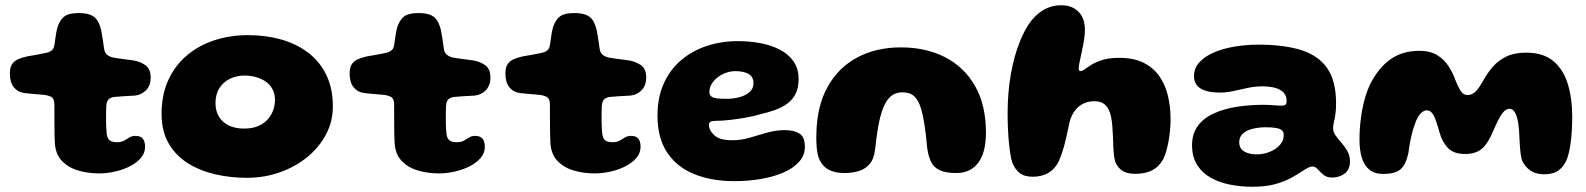

<svg xmlns="http://www.w3.org/2000/svg" viewBox="-20 -646 6022 729"><path d="M356.1 12.4Q313.5 12.4 275.6 1Q237.6 -10.4 213.6 -36.8Q189.5 -63.1 188.1 -107.8Q187.5 -119.6 187.2 -133.3Q187 -147 186.8 -161.6Q186.6 -176.2 186.6 -191.1Q186.5 -205.9 186.6 -220.6Q186.6 -235.4 186.5 -249Q186.4 -271.1 175 -277.7Q163.6 -284.2 145 -286Q134.9 -287 123.1 -287.9Q111.4 -288.8 99.1 -290Q86.8 -291.2 74 -292.5Q48 -295.8 32.8 -314.5Q17.5 -333.2 17.5 -367Q17.5 -390.6 26.4 -403.2Q35.4 -415.8 50.6 -421.9Q65.8 -428.1 83.5 -431.9Q105.5 -435.5 122.6 -438.8Q139.8 -442.1 153.5 -444.9Q167.6 -447.8 176.2 -454.4Q184.9 -461.1 187 -477.6Q188.8 -488.9 190.2 -500.4Q191.8 -512 193.7 -522.9Q195.6 -533.9 198.1 -542.4Q207.9 -571.5 224.9 -583.9Q241.9 -596.4 278 -596.4Q306.5 -596.4 323.3 -589.7Q340.1 -583 349.4 -568.8Q358.6 -554.5 364.2 -531Q366.5 -519.1 368 -510Q369.5 -500.9 370.6 -492.8Q371.8 -484.8 372.9 -477Q374.1 -469.2 375.4 -460.1Q377.5 -445 387.9 -437.1Q398.4 -429.2 413.5 -426.8Q426.4 -424.8 438.4 -423Q450.5 -421.2 462.1 -419.9Q473.8 -418.6 485 -416.8Q510.4 -413.2 531.2 -399.2Q552.1 -385.1 552.1 -351.5Q552.1 -322.2 535.1 -304Q518 -285.8 492.1 -283.1Q469.6 -281.6 448.6 -280.6Q427.5 -279.5 414.2 -278Q403.6 -276.9 394.6 -270.8Q385.5 -264.6 383.6 -245.6Q383.2 -235 382.9 -224Q382.5 -213 382.6 -202Q382.8 -191 382.8 -180.4Q382.9 -169.8 383.5 -159.9Q384.1 -150.1 384.9 -141.2Q386.5 -122.9 395 -114.4Q403.5 -106 425 -106Q440.6 -106 451.4 -112.1Q462.1 -118.2 471.8 -124.2Q481.4 -130.1 493.5 -130.1Q513.6 -130.1 522.2 -119.5Q530.8 -108.9 530.8 -88.4Q530.8 -64.8 514.8 -46.2Q498.9 -27.6 473.2 -14.6Q447.5 -1.5 416.8 5.4Q386.1 12.4 356.1 12.4Z M916.9 29.1Q854.5 29.1 796.6 15.7Q738.6 2.2 692.8 -26.6Q647 -55.5 620.2 -101.8Q593.5 -148 593.5 -214Q593.5 -286.5 619.1 -342.1Q644.6 -397.8 689.8 -435.8Q734.9 -473.9 794.5 -493.2Q854.1 -512.6 922.5 -512.6Q988.2 -512.6 1046.4 -496.4Q1104.6 -480.1 1149.1 -446.8Q1193.5 -413.4 1218.6 -362.3Q1243.8 -311.2 1243.8 -241.4Q1243.8 -185.4 1218.2 -136.4Q1192.6 -87.4 1147.6 -50.3Q1102.5 -13.2 1043.4 7.9Q984.4 29.1 916.9 29.1ZM906.6 -157.8Q937.8 -157.8 959.9 -167.2Q982.1 -176.6 996.2 -192.5Q1010.4 -208.4 1017.2 -227.5Q1024 -246.6 1024 -266.1Q1024 -291 1013.9 -308.7Q1003.9 -326.4 987.1 -337.5Q970.4 -348.6 949.8 -353.9Q929.2 -359.1 907.8 -359.1Q878.6 -359.1 853.6 -347.2Q828.6 -335.4 813.4 -312.1Q798.2 -288.8 798.2 -254.2Q798.2 -224.9 811.3 -203.1Q824.4 -181.4 848.8 -169.6Q873.1 -157.8 906.6 -157.8Z M1646.1 12.4Q1603.5 12.4 1565.6 1Q1527.6 -10.4 1503.6 -36.8Q1479.5 -63.1 1478.1 -107.8Q1477.5 -119.6 1477.2 -133.3Q1477 -147 1476.8 -161.6Q1476.6 -176.2 1476.6 -191.1Q1476.5 -205.9 1476.6 -220.6Q1476.6 -235.4 1476.5 -249Q1476.4 -271.1 1465 -277.7Q1453.6 -284.2 1435 -286Q1424.9 -287 1413.1 -287.9Q1401.4 -288.8 1389.1 -290Q1376.8 -291.2 1364 -292.5Q1338 -295.8 1322.8 -314.5Q1307.5 -333.2 1307.5 -367Q1307.5 -390.6 1316.4 -403.2Q1325.4 -415.8 1340.6 -421.9Q1355.8 -428.1 1373.5 -431.9Q1395.5 -435.5 1412.6 -438.8Q1429.8 -442.1 1443.5 -444.9Q1457.6 -447.8 1466.2 -454.4Q1474.9 -461.1 1477 -477.6Q1478.8 -488.9 1480.2 -500.4Q1481.8 -512 1483.7 -522.9Q1485.6 -533.9 1488.1 -542.4Q1497.9 -571.5 1514.9 -583.9Q1531.9 -596.4 1568 -596.4Q1596.5 -596.4 1613.3 -589.7Q1630.1 -583 1639.4 -568.8Q1648.6 -554.5 1654.2 -531Q1656.5 -519.1 1658 -510Q1659.5 -500.9 1660.6 -492.8Q1661.8 -484.8 1662.9 -477Q1664.1 -469.2 1665.4 -460.1Q1667.5 -445 1677.9 -437.1Q1688.4 -429.2 1703.5 -426.8Q1716.4 -424.8 1728.4 -423Q1740.5 -421.2 1752.1 -419.9Q1763.8 -418.6 1775 -416.8Q1800.4 -413.2 1821.2 -399.2Q1842.1 -385.1 1842.1 -351.5Q1842.1 -322.2 1825.1 -304Q1808 -285.8 1782.1 -283.1Q1759.6 -281.6 1738.6 -280.6Q1717.5 -279.5 1704.2 -278Q1693.6 -276.9 1684.6 -270.8Q1675.5 -264.6 1673.6 -245.6Q1673.2 -235 1672.9 -224Q1672.5 -213 1672.6 -202Q1672.8 -191 1672.8 -180.4Q1672.9 -169.8 1673.5 -159.9Q1674.1 -150.1 1674.9 -141.2Q1676.5 -122.9 1685 -114.4Q1693.5 -106 1715 -106Q1730.6 -106 1741.4 -112.1Q1752.1 -118.2 1761.8 -124.2Q1771.4 -130.1 1783.5 -130.1Q1803.6 -130.1 1812.2 -119.5Q1820.8 -108.9 1820.8 -88.4Q1820.8 -64.8 1804.8 -46.2Q1788.9 -27.6 1763.2 -14.6Q1737.5 -1.5 1706.8 5.4Q1676.1 12.4 1646.1 12.4Z M2237.6 12.4Q2195 12.4 2157.1 1Q2119.1 -10.4 2095.1 -36.8Q2071 -63.1 2069.6 -107.8Q2069 -119.6 2068.8 -133.3Q2068.5 -147 2068.3 -161.6Q2068.1 -176.2 2068.1 -191.1Q2068 -205.9 2068.1 -220.6Q2068.1 -235.4 2068 -249Q2067.9 -271.1 2056.5 -277.7Q2045.1 -284.2 2026.5 -286Q2016.4 -287 2004.6 -287.9Q1992.9 -288.8 1980.6 -290Q1968.2 -291.2 1955.5 -292.5Q1929.5 -295.8 1914.2 -314.5Q1899 -333.2 1899 -367Q1899 -390.6 1907.9 -403.2Q1916.9 -415.8 1932.1 -421.9Q1947.2 -428.1 1965 -431.9Q1987 -435.5 2004.1 -438.8Q2021.2 -442.1 2035 -444.9Q2049.1 -447.8 2057.8 -454.4Q2066.4 -461.1 2068.5 -477.6Q2070.2 -488.9 2071.8 -500.4Q2073.2 -512 2075.2 -522.9Q2077.1 -533.9 2079.6 -542.4Q2089.4 -571.5 2106.4 -583.9Q2123.4 -596.4 2159.5 -596.4Q2188 -596.4 2204.8 -589.7Q2221.6 -583 2230.9 -568.8Q2240.1 -554.5 2245.8 -531Q2248 -519.1 2249.5 -510Q2251 -500.9 2252.1 -492.8Q2253.2 -484.8 2254.4 -477Q2255.6 -469.2 2256.9 -460.1Q2259 -445 2269.4 -437.1Q2279.9 -429.2 2295 -426.8Q2307.9 -424.8 2319.9 -423Q2332 -421.2 2343.6 -419.9Q2355.2 -418.6 2366.5 -416.8Q2391.9 -413.2 2412.8 -399.2Q2433.6 -385.1 2433.6 -351.5Q2433.6 -322.2 2416.6 -304Q2399.5 -285.8 2373.6 -283.1Q2351.1 -281.6 2330.1 -280.6Q2309 -279.5 2295.8 -278Q2285.1 -276.9 2276.1 -270.8Q2267 -264.6 2265.1 -245.6Q2264.8 -235 2264.4 -224Q2264 -213 2264.1 -202Q2264.2 -191 2264.3 -180.4Q2264.4 -169.8 2265 -159.9Q2265.6 -150.1 2266.4 -141.2Q2268 -122.9 2276.5 -114.4Q2285 -106 2306.5 -106Q2322.1 -106 2332.9 -112.1Q2343.6 -118.2 2353.2 -124.2Q2362.9 -130.1 2375 -130.1Q2395.1 -130.1 2403.7 -119.5Q2412.2 -108.9 2412.2 -88.4Q2412.2 -64.8 2396.3 -46.2Q2380.4 -27.6 2354.7 -14.6Q2329 -1.5 2298.3 5.4Q2267.6 12.4 2237.6 12.4Z M2768.4 41.8Q2681.2 41.8 2615.4 14.9Q2549.5 -12 2512.9 -67.2Q2476.4 -122.4 2476.4 -206.8Q2476.4 -276.4 2500.3 -329.1Q2524.2 -381.9 2566.4 -417.7Q2608.6 -453.5 2664 -471.7Q2719.4 -489.9 2782.1 -489.9Q2824.8 -489.9 2865.7 -482.4Q2906.6 -475 2939.8 -458.1Q2973 -441.2 2992.6 -413.4Q3012.2 -385.6 3012.2 -345.2Q3012.2 -312.4 3000.8 -289.8Q2989.2 -267.2 2969.1 -252.5Q2948.9 -237.8 2922.7 -228.4Q2896.5 -219.1 2867.1 -212.4Q2845.9 -205.6 2814.4 -199.9Q2782.9 -194.1 2751.6 -190.7Q2720.2 -187.2 2699.1 -187.2Q2683.9 -187.2 2677.8 -183.7Q2671.6 -180.1 2671.6 -170.8Q2671.6 -162.9 2675.8 -153.7Q2679.9 -144.5 2687.8 -136.8Q2700.6 -122.9 2718.6 -118.2Q2736.5 -113.5 2761.9 -113.5Q2793.2 -113.5 2826.1 -123.1Q2859 -132.8 2892.4 -142.3Q2925.9 -151.9 2959.6 -151.9Q2994.4 -151.9 3015.2 -139.1Q3036 -126.2 3036 -88.5Q3036 -56.2 3014.1 -31.8Q2992.2 -7.2 2954.7 9.1Q2917.1 25.4 2868.9 33.6Q2820.8 41.8 2768.4 41.8ZM2740.2 -270.8Q2763.4 -270.8 2786.5 -276.7Q2809.6 -282.6 2825.2 -295.7Q2840.8 -308.8 2840.8 -329.8Q2840.8 -355.6 2821.3 -365.8Q2801.9 -375.9 2772.5 -375.9Q2754.2 -375.9 2736.6 -369.6Q2718.9 -363.4 2704.7 -352.4Q2690.5 -341.4 2682 -327.2Q2673.5 -313 2673.5 -297Q2673.5 -285.4 2680.8 -279.8Q2688.1 -274.1 2703.1 -272.4Q2718 -270.8 2740.2 -270.8Z M3185.9 11Q3148.2 11 3123.9 -3.1Q3099.5 -17.2 3087.5 -49.5Q3084.1 -60.6 3082.2 -74.4Q3080.4 -88.2 3079.7 -105.1Q3079 -121.9 3079.8 -141.2Q3082.1 -244.2 3122.7 -316.8Q3163.2 -389.4 3234.8 -427.8Q3306.4 -466.1 3400.4 -466.1Q3495.4 -466.1 3568.2 -428.9Q3641 -391.6 3682.2 -319.4Q3723.5 -247.1 3723.5 -142.5Q3723.5 -125.5 3722 -110.4Q3720.5 -95.4 3717.6 -82.2Q3714.8 -69.1 3710.4 -57.6Q3697.1 -23.9 3671.8 -6.4Q3646.4 11 3611 11Q3569.8 11 3547.1 -0.2Q3524.5 -11.4 3514.6 -32.6Q3504.6 -53.9 3500.5 -83.6Q3497.9 -111.8 3495.4 -134.2Q3492.9 -156.6 3489.9 -174.4Q3486.9 -192.2 3483.8 -206.9Q3480.6 -221.6 3476.6 -234.8Q3467.2 -266.1 3450.9 -280.8Q3434.6 -295.5 3405.8 -295.5Q3379.4 -295.5 3361.8 -280Q3344.2 -264.5 3332.5 -234.1Q3327.1 -220.2 3322.8 -203.8Q3318.4 -187.2 3314.8 -167.6Q3311.2 -148 3308.3 -125.1Q3305.4 -102.1 3302.1 -75.4Q3297.9 -41.1 3281.1 -22.4Q3264.4 -3.6 3239.8 3.7Q3215.2 11 3185.9 11Z M3901.2 25Q3869.1 25 3851.4 10.9Q3833.6 -3.1 3823.6 -29Q3819.8 -40 3816.6 -58.8Q3813.5 -77.6 3810.9 -102.6Q3808.4 -127.5 3807.1 -156.9Q3805.8 -186.2 3805.8 -218.4Q3805.8 -253.9 3808.7 -290.4Q3811.6 -327 3817.8 -362.6Q3823.9 -398.2 3833.2 -431.9Q3842.6 -465.6 3855.4 -495.9Q3868.2 -526.1 3884.5 -551.8Q3908 -587.4 3939.2 -606.7Q3970.4 -626 4009.9 -626Q4050.6 -626 4074.9 -601.4Q4099.2 -576.8 4099.2 -533.5Q4099.2 -517.9 4096.8 -500.6Q4094.4 -483.2 4090.9 -466.3Q4087.4 -449.4 4084 -433.8Q4080.6 -418.1 4078.2 -405.9Q4075.8 -393.8 4075.8 -386.8Q4075.8 -376.2 4082.4 -376.2Q4089.6 -376.2 4099.8 -383.8Q4110 -391.4 4126.1 -401.3Q4142.2 -411.2 4167.3 -418.8Q4192.4 -426.4 4229.4 -426.4Q4285.5 -426.4 4323.1 -407.2Q4360.6 -388 4383 -355Q4405.4 -322 4414.9 -280.4Q4424.5 -238.9 4424.5 -194.1Q4424.5 -173 4422.4 -151Q4420.4 -129 4416.6 -108.6Q4412.9 -88.1 4407.7 -70.6Q4402.5 -53.1 4396.1 -40.8Q4381.4 -13.6 4355.4 0.2Q4329.4 14 4290.5 14Q4258.8 14 4241.2 2.2Q4223.8 -9.5 4214.8 -30.6Q4211.4 -41.1 4209.7 -55.9Q4208 -70.8 4207.2 -88.8Q4206.5 -106.9 4205.8 -126.6Q4205 -146.4 4203.5 -166.2Q4202 -186.1 4198.3 -203.4Q4194.6 -220.6 4187.4 -233.6Q4180.1 -246.6 4167.6 -254.1Q4155 -261.6 4135.6 -261.6Q4114.5 -261.6 4098.3 -254.8Q4082.1 -248 4070.6 -236.5Q4059.1 -225 4051.7 -210.8Q4044.2 -196.6 4040.9 -182Q4035.6 -156.9 4031.2 -136.6Q4026.8 -116.4 4022.3 -99.3Q4017.9 -82.2 4012.6 -66.6Q4007.4 -51 4000.5 -34.9Q3986.9 -5.9 3962 9.6Q3937.1 25 3901.2 25Z M4735.1 63.1Q4692.5 63.1 4651.6 55.3Q4610.6 47.5 4577.8 29.2Q4545 11 4525.6 -19.4Q4506.1 -49.9 4506.1 -94.8Q4506.1 -139.2 4528.7 -168.9Q4551.2 -198.6 4589.8 -215.9Q4628.4 -233.2 4677.1 -240.7Q4725.8 -248.1 4778 -248.1Q4791 -248.1 4803.9 -247.2Q4816.9 -246.4 4827.9 -245.6Q4839 -244.8 4845.6 -244.8Q4856.8 -244.8 4861 -248.7Q4865.2 -252.6 4865.2 -261.6Q4865.2 -271.1 4862.9 -278.5Q4860.5 -285.9 4856 -291.8Q4851.5 -297.8 4845 -301.9Q4833.1 -310.2 4814.4 -314.2Q4795.8 -318.2 4773.8 -318.2Q4745.8 -318.2 4718.3 -312.4Q4690.9 -306.6 4664.1 -300.6Q4637.4 -294.5 4610.5 -294.5Q4564.6 -294.5 4539.1 -309.6Q4513.5 -324.8 4513.5 -356.9Q4513.5 -387.1 4534.1 -409.7Q4554.6 -432.2 4589.6 -447.1Q4624.5 -462 4668.2 -469.2Q4712 -476.5 4757.9 -476.5Q4853.2 -476.5 4918.9 -456.4Q4984.6 -436.2 5018.8 -387.7Q5052.9 -339.1 5052.9 -253.1Q5052.9 -233.9 5051.2 -219.5Q5049.5 -205.1 5047.2 -194.2Q5044.9 -183.4 5043.2 -175Q5041.5 -166.6 5041.5 -158.9Q5041.5 -145 5051.1 -131.6Q5060.8 -118.1 5073.6 -103.6Q5086.4 -89 5096 -72Q5105.6 -55 5105.6 -33.6Q5105.6 -1.9 5085.3 13.1Q5065 28.1 5038.2 28.1Q5017.5 28.1 5004.9 17.6Q4992.4 7.1 4983.3 -3.3Q4974.2 -13.8 4963.2 -13.8Q4955.6 -13.8 4945.9 -8.8Q4936.1 -3.8 4923.1 4.9Q4907.4 15.5 4882.7 29.2Q4858 43 4821.9 53.1Q4785.9 63.1 4735.1 63.1ZM4751.9 -59.9Q4770.5 -59.9 4788.6 -65.2Q4806.6 -70.5 4821.6 -80.2Q4836.5 -90 4845.4 -103.5Q4854.2 -117 4854.2 -133.2Q4854.2 -145.8 4846.4 -151.9Q4838.5 -158.1 4823.2 -160.4Q4808 -162.8 4786 -162.8Q4761.1 -162.8 4737.9 -157.5Q4714.8 -152.2 4700 -139.8Q4685.2 -127.2 4685.2 -105.2Q4685.2 -89.4 4694.1 -79.4Q4702.9 -69.5 4717.9 -64.7Q4732.9 -59.9 4751.9 -59.9Z M5231.9 14.4Q5198.5 14.4 5178.8 -2.2Q5159 -18.8 5150.4 -47.8Q5141.8 -76.9 5141.8 -114.4Q5141.8 -133.1 5143 -154.3Q5144.2 -175.5 5147.2 -197.5Q5150.1 -219.5 5154.6 -241.4Q5159.1 -263.4 5165.8 -284.2Q5172.4 -305 5180.9 -323.5Q5213.6 -389 5259.7 -421.1Q5305.8 -453.1 5368.9 -453.1Q5409.8 -453.1 5436.4 -436.9Q5463 -420.6 5479.7 -395.1Q5496.4 -369.5 5506.2 -341.4Q5514.6 -318.8 5525.4 -301.9Q5536.2 -285 5551.4 -285Q5568.5 -285 5581.6 -297.4Q5594.8 -309.9 5609.8 -337Q5626.5 -367.4 5647.8 -392.1Q5669 -416.8 5699.6 -431.4Q5730.2 -446.1 5774.4 -446.1Q5838.6 -446.1 5877 -414.7Q5915.4 -383.2 5932.5 -327.9Q5949.6 -272.6 5949.6 -200.9Q5949.6 -179.9 5948.6 -159.1Q5947.5 -138.2 5945.4 -118.5Q5943.4 -98.8 5939.9 -80.8Q5936.4 -62.8 5931.5 -47.2Q5919.9 -16 5899.1 -0.1Q5878.2 15.8 5843.4 15.8Q5811.1 15.8 5790.3 1.2Q5769.5 -13.4 5758.6 -37.5Q5756.4 -45.4 5754.8 -54.8Q5753.2 -64.1 5752.2 -75.1Q5751.2 -86 5750.4 -98.1Q5749.6 -110.2 5749 -123.9Q5748.4 -137.6 5747.6 -152.6Q5745.8 -177.2 5741.1 -195.3Q5736.5 -213.4 5729.2 -223.2Q5721.9 -233 5711 -233Q5699.1 -233 5688.3 -220.6Q5677.5 -208.1 5667.9 -188.6Q5658.2 -169.1 5649 -147.8Q5630.2 -102.1 5607.3 -81.8Q5584.4 -61.4 5542.1 -61.4Q5499.1 -61.4 5477.4 -84.4Q5455.8 -107.5 5446.1 -141.8Q5438.5 -169.2 5431.8 -188.2Q5425.1 -207.2 5417.1 -217.1Q5409.1 -227 5397.2 -227Q5386.6 -227 5376.2 -217.3Q5365.9 -207.6 5357 -187.9Q5349.1 -168.4 5343.3 -147.2Q5337.5 -126 5333.7 -105.2Q5329.9 -84.4 5327.6 -65.5Q5318.2 -21.1 5297.8 -3.4Q5277.2 14.4 5231.9 14.4Z"/></svg>

Font: Gluten Thin
Style: Regular
Weight: 100
Designer: Tyler Finck
Foundry: Etcetera Type Company
Version: Version 1.300